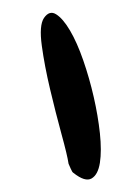

<svg xmlns="http://www.w3.org/2000/svg" viewBox="-20 -721 209 305"><path d="M96.7 -446.3Q94.7 -447.3 92.3 -453.1Q89.8 -459 88.9 -460.9Q86.9 -474.6 77.6 -508.3Q68.4 -542 59.6 -579.1Q50.8 -616.2 46.4 -648.4Q42 -680.7 49.8 -692.4Q58.6 -705.1 69.3 -698.2Q80.1 -691.4 91.3 -672.4Q102.5 -653.3 112.3 -625Q122.1 -596.7 128.9 -566.9Q135.7 -537.1 138.7 -509.3Q141.6 -481.4 138.7 -462.4Q135.7 -443.4 125.5 -437.5Q115.2 -431.6 96.7 -446.3Z"/></svg>

Font: Give You Glory
Style: Regular
Weight: 400
Designer: Kimberly Geswein
Foundry: Kimberly Geswein
Version: Version 1.002